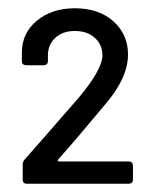

<svg xmlns="http://www.w3.org/2000/svg" viewBox="-20 -880 371 465"><path d="M35 -445V-481Q35 -489 40 -494Q73 -531 172 -645Q228 -712 228 -746Q228 -772 209.5 -788.5Q191 -805 161 -805Q132 -805 114 -788.5Q96 -772 96 -745V-732Q96 -722 85 -722H44Q33 -722 33 -732V-753Q33 -800 69.5 -830Q106 -860 161 -860Q219 -860 254.5 -828.5Q290 -797 290 -748Q290 -693 238 -631Q159 -536 121 -494Q118 -489 123 -489H291Q302 -489 302 -478V-445Q302 -435 291 -435H45Q35 -435 35 -445Z"/></svg>

Font: Barlow GEO Medium
Style: Regular
Weight: 500
Designer: Jeremy Tribby
Foundry: Tribby Type
Version: Version 1.408